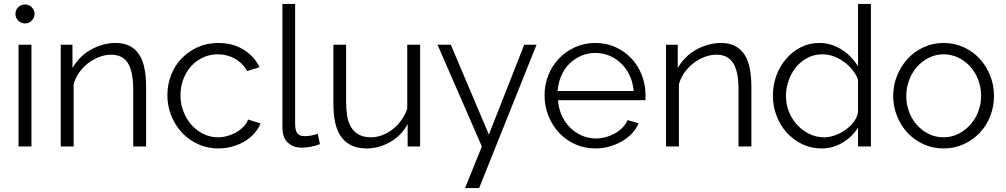

<svg xmlns="http://www.w3.org/2000/svg" viewBox="-20 -750 5149 983"><path d="M75 0V-521H141V0ZM59 -679Q59 -699 73.5 -713Q88 -727 108 -727Q128 -727 142.5 -713Q157 -699 157 -679Q157 -659 142.5 -644.5Q128 -630 108 -630Q88 -630 73.5 -644.5Q59 -659 59 -679Z M728 0H662V-291Q662 -385 634.5 -427.5Q607 -470 549 -470Q519 -470 488.5 -458.5Q458 -447 432 -427Q406 -407 386 -379.5Q366 -352 357 -319V0H291V-521H351V-402Q367 -430 390.5 -454Q414 -478 443 -494.5Q472 -511 505 -520.5Q538 -530 572 -530Q616 -530 645.5 -514Q675 -498 693.5 -469Q712 -440 720 -398Q728 -356 728 -304Z M1098 10Q1042 10 994 -12Q946 -34 911.5 -71Q877 -108 857 -157.5Q837 -207 837 -262Q837 -317 856 -366Q875 -415 910 -451Q945 -487 992.5 -508.5Q1040 -530 1097 -530Q1171 -530 1226 -496.5Q1281 -463 1309 -406L1245 -386Q1223 -427 1183 -449.5Q1143 -472 1095 -472Q1055 -472 1020 -456Q985 -440 959.5 -412Q934 -384 919 -345.5Q904 -307 904 -262Q904 -218 919.5 -178.5Q935 -139 961 -110Q987 -81 1022 -64Q1057 -47 1096 -47Q1121 -47 1146.5 -54.5Q1172 -62 1192.5 -74.5Q1213 -87 1228.5 -103.5Q1244 -120 1250 -138L1314 -118Q1303 -91 1282 -67Q1261 -43 1233 -26.5Q1205 -10 1170.5 0Q1136 10 1098 10Z M1426 -730H1491V-116Q1491 -96 1494.5 -84Q1498 -72 1504.5 -65Q1511 -58 1520 -55.5Q1529 -53 1540 -53Q1558 -53 1576 -56.5Q1594 -60 1607 -65L1618 -12Q1599 -4 1572 1Q1545 6 1525 6Q1480 6 1453 -20.5Q1426 -47 1426 -94Z M2067 0V-115Q2052 -86 2029.5 -63Q2007 -40 1979.5 -24Q1952 -8 1921 1Q1890 10 1858 10Q1807 10 1773.5 -8.5Q1740 -27 1721 -58Q1702 -89 1694.5 -130Q1687 -171 1687 -215V-521H1752V-227Q1752 -190 1757.5 -157Q1763 -124 1777 -100Q1791 -76 1816 -61.5Q1841 -47 1879 -47Q1910 -47 1939.5 -59Q1969 -71 1993.5 -90.5Q2018 -110 2036.5 -137Q2055 -164 2065 -193V-521H2131V0Z M2727 -521 2433 213H2361L2447 0L2220 -521H2288L2483 -61L2664 -521Z M3029 10Q2973 10 2925 -11.5Q2877 -33 2842.5 -70Q2808 -107 2788 -156.5Q2768 -206 2768 -262Q2768 -317 2787.5 -365.5Q2807 -414 2842 -450.5Q2877 -487 2924.5 -508.5Q2972 -530 3028 -530Q3085 -530 3132.5 -508Q3180 -486 3213.5 -450Q3247 -414 3266 -365.5Q3285 -317 3285 -263Q3285 -255 3285 -248Q3285 -241 3284 -237H2837Q2840 -194 2856.5 -158Q2873 -122 2899.5 -96Q2926 -70 2960 -55.5Q2994 -41 3031 -41Q3057 -41 3082 -48Q3107 -55 3128.5 -67Q3150 -79 3167 -96.5Q3184 -114 3193 -135L3250 -119Q3238 -91 3216 -67.5Q3194 -44 3165 -27Q3136 -10 3101 0Q3066 10 3029 10ZM3224 -284Q3221 -327 3204 -363Q3187 -399 3161 -424.5Q3135 -450 3101 -464.5Q3067 -479 3028 -479Q2990 -479 2956 -464.5Q2922 -450 2895.5 -424Q2869 -398 2853.5 -362Q2838 -326 2835 -284Z M3827 0H3761V-291Q3761 -385 3733.5 -427.5Q3706 -470 3648 -470Q3618 -470 3587.5 -458.5Q3557 -447 3531 -427Q3505 -407 3485 -379.5Q3465 -352 3456 -319V0H3390V-521H3450V-402Q3466 -430 3489.5 -454Q3513 -478 3542 -494.5Q3571 -511 3604 -520.5Q3637 -530 3671 -530Q3715 -530 3744.5 -514Q3774 -498 3792.5 -469Q3811 -440 3819 -398Q3827 -356 3827 -304Z M4373 0V-97Q4343 -49 4293.5 -19.5Q4244 10 4186 10Q4132 10 4086 -12.5Q4040 -35 4007 -72Q3974 -109 3955.5 -158Q3937 -207 3937 -259Q3937 -315 3955 -363.5Q3973 -412 4005 -449Q4037 -486 4080 -508Q4123 -530 4175 -530Q4208 -530 4237 -520.5Q4266 -511 4291 -495Q4316 -479 4336.5 -457.5Q4357 -436 4373 -411V-730H4439V0ZM4373 -341Q4364 -368 4344.5 -392Q4325 -416 4300 -434Q4275 -452 4247 -462Q4219 -472 4191 -472Q4149 -472 4114.5 -454Q4080 -436 4055.5 -406Q4031 -376 4017.5 -337.5Q4004 -299 4004 -259Q4004 -216 4019.5 -177.5Q4035 -139 4061.5 -110.5Q4088 -82 4123.5 -64.5Q4159 -47 4200 -47Q4226 -47 4255.5 -57.5Q4285 -68 4310 -86Q4335 -104 4352.5 -128Q4370 -152 4373 -178Z M4811 10Q4755 10 4707.5 -12Q4660 -34 4626 -70.5Q4592 -107 4572.5 -156Q4553 -205 4553 -259Q4553 -314 4573 -363Q4593 -412 4627 -449Q4661 -486 4708.5 -508Q4756 -530 4811 -530Q4867 -530 4914.5 -508Q4962 -486 4996 -449Q5030 -412 5049.5 -363Q5069 -314 5069 -259Q5069 -205 5050 -156Q5031 -107 4996.5 -70.5Q4962 -34 4914.5 -12Q4867 10 4811 10ZM4620 -258Q4620 -214 4635 -175.5Q4650 -137 4676 -108.5Q4702 -80 4736.5 -63.5Q4771 -47 4811 -47Q4850 -47 4885 -64Q4920 -81 4946.5 -110Q4973 -139 4988 -177.5Q5003 -216 5003 -260Q5003 -304 4988 -342.5Q4973 -381 4946.5 -410Q4920 -439 4885 -455.5Q4850 -472 4811 -472Q4772 -472 4737 -455Q4702 -438 4676 -409Q4650 -380 4635 -341Q4620 -302 4620 -258Z"/></svg>

Font: Rising Sun Light
Style: Regular
Weight: 300
Designer: Matt McInerney, Pablo Impallari, Rodrigo Fuenzalida (Raleway font), Stephen Hutchings (Greek), Cristiano Sobral (main ch
Foundry: The Rising Sun Project Authors
Version: Version 4.327; ttfautohint (v1.8.4.7-5d5b-dirty)